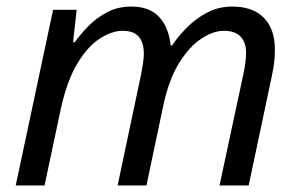

<svg xmlns="http://www.w3.org/2000/svg" viewBox="-20 -566 915 586"><path d="M28 0 142 -536H214L203 -437H208Q226 -462 250.5 -487Q275 -512 307.5 -529Q340 -546 381 -546Q436 -546 465.5 -514.5Q495 -483 501 -427H505Q525 -457 552.5 -484Q580 -511 614 -528.5Q648 -546 689 -546Q751 -546 785 -512Q819 -478 819 -414Q819 -390 816 -369.5Q813 -349 808 -326L739 0H650L722 -336Q727 -359 729 -375Q731 -391 731 -406Q731 -436 714.5 -454Q698 -472 663 -472Q631 -472 594.5 -448Q558 -424 526.5 -373.5Q495 -323 478 -242L427 0H339L410 -336Q419 -381 419 -402Q419 -435 404 -453.5Q389 -472 354 -472Q322 -472 285 -448.5Q248 -425 216 -372Q184 -319 165 -231L116 0Z"/></svg>

Font: Noto Sans
Style: Italic
Weight: 400
Italic angle: -12°
Designer: Monotype Design Team
Foundry: Monotype Imaging Inc.
Version: Version 2.013; ttfautohint (v1.8.4.7-5d5b)